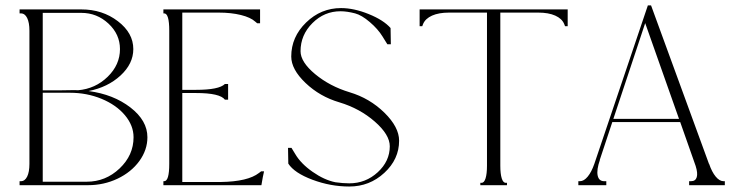

<svg xmlns="http://www.w3.org/2000/svg" viewBox="-20 -679 2686 704"><path d="M51.8 -629.9V-644.5H87.9H112.3H136.7H278.3Q355.5 -644.5 412.1 -601.3Q468.8 -558.1 468.8 -499Q468.8 -445.3 421.9 -402.1Q375 -358.9 304.7 -345.2Q396 -333 458.3 -284.9Q520.5 -236.8 520.5 -175.8Q520.5 -129.4 491 -88.6Q461.4 -47.9 411.1 -23.9Q360.8 0 302.7 0H136.7H112.3H87.9H51.8V-14.6H56.6Q71.3 -14.6 79.6 -31.5Q87.9 -48.3 87.9 -78.1V-566.4Q87.9 -596.2 79.6 -613Q71.3 -629.9 56.6 -629.9ZM266.1 -348.1Q329.6 -353.5 374.8 -397.5Q419.9 -441.4 419.9 -499Q419.9 -553.2 377.7 -592.5Q335.4 -631.8 278.3 -631.8H136.7V-347.7H194.3L252 -348.6Q254.4 -348.6 259 -348.4Q263.7 -348.1 266.1 -348.1ZM136.7 -338.9V-12.7H297.9Q367.2 -12.7 418.5 -61.3Q469.7 -109.9 469.7 -175.8Q469.7 -218.8 438 -256.6Q406.2 -294.4 352.3 -316.7Q298.3 -338.9 236.3 -338.9Z M804.7 -371.1H816.4V-349.6V-343.8V-337.9V-313.5H804.7Q786.6 -337.9 699.2 -337.9H648.4V-11.7H790Q889.2 -13.2 929.7 -44.9L937.5 -50.8H948.2Q943.4 -30.3 939.5 -5.9Q939.5 -4.9 939 -2.9Q938.5 -1 938.5 0H936.5H860.4H648.4H625H600.6H579.1V-14.6H582Q600.6 -14.6 600.6 -78.1V-566.4Q600.6 -629.9 582 -629.9H579.1V-644.5H600.6H625H648.4H855.5H926.8H933.6V-638.7V-593.8H922.9L916 -599.6Q898.9 -615.2 863.3 -624Q827.6 -632.8 782.2 -632.8H648.4V-349.6H699.2Q783.2 -349.6 804.7 -371.1Z M1036.1 -136.7H1048.8Q1056.6 -123 1062.5 -114.3Q1083 -79.1 1126 -49.1Q1168.9 -19 1210 -10.7Q1237.3 -6.8 1260.7 -6.8Q1320.8 -6.8 1365 -47.4Q1409.2 -87.9 1409.2 -142.6Q1409.2 -185.1 1354.2 -233.2Q1299.3 -281.2 1224.6 -303.7Q1152.8 -324.7 1100.3 -374.8Q1047.9 -424.8 1047.9 -471.7Q1047.9 -543.5 1102.3 -596.4Q1156.7 -649.4 1230.5 -649.4Q1277.8 -649.4 1332 -627.4Q1386.2 -605.5 1412.1 -576.2L1405.3 -570.3L1412.1 -576.2L1413.1 -516.6H1400.4Q1398.4 -519.5 1395.3 -524.7Q1392.1 -529.8 1388.2 -536.1Q1384.3 -542.5 1382.8 -544.9Q1365.7 -572.8 1335.9 -598.1Q1306.2 -623.5 1282.2 -629.9Q1252.4 -637.7 1228.5 -637.7Q1168.9 -637.7 1125.5 -594.2Q1082 -550.8 1082 -491.2Q1082 -451.7 1135.5 -407.2Q1189 -362.8 1261.7 -340.8Q1335.4 -318.8 1389.4 -265.9Q1443.4 -212.9 1443.4 -163.1Q1443.4 -95.2 1389.2 -45.2Q1335 4.9 1260.7 4.9Q1191.9 4.9 1125.5 -20Q1059.1 -44.9 1037.1 -79.1Z M2061.5 -583H2051.8L2048.8 -590.8Q2040.5 -610.8 2015.9 -621.8Q1991.2 -632.8 1954.1 -632.8H1814.5V-71.3Q1814.5 -41.5 1819.8 -24.7Q1825.2 -7.8 1835 -8.8H1838.9V0H1814.5H1790H1765.6H1741.2V-8.8H1745.1Q1754.9 -7.8 1760.3 -24.7Q1765.6 -41.5 1765.6 -71.3V-632.8H1626Q1588.9 -632.8 1564.2 -621.8Q1539.6 -610.8 1531.2 -590.8L1528.3 -583H1518.6V-638.7V-644.5H1526.4H1588.9H1991.2H2053.7H2061.5V-638.7Z M2637.7 -14.6V0H2608.4H2582H2555.7H2506.8V-14.6H2513.7Q2530.3 -14.6 2534.7 -29.3Q2539.1 -43.9 2530.8 -70.3L2474.1 -231.4H2225.1L2179.2 -92.8H2179.7Q2167 -56.2 2171.4 -35.4Q2175.8 -14.6 2195.3 -14.6H2203.1V0H2148.4H2140.6H2132.8H2100.6V-14.6H2106.4Q2121.1 -14.6 2135 -31.5Q2148.9 -48.3 2159.2 -78.1L2355.5 -659.2H2367.2L2579.6 -78.1H2580.1Q2590.3 -48.3 2604.2 -31.5Q2618.2 -14.6 2632.8 -14.6ZM2469.7 -243.2 2345.7 -594.2 2229 -243.2Z"/></svg>

Font: Elaris
Style: Regular
Weight: 500
Version: Version 1.0